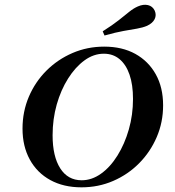

<svg xmlns="http://www.w3.org/2000/svg" viewBox="-20 -779 739 810"><path d="M323.7 11.3Q248.2 11.3 192.2 -19.4Q136.2 -50.1 105.6 -106.1Q75 -162 75 -236.3Q75 -308.1 101.6 -370.7Q128.3 -433.4 175.8 -480.9Q223.3 -528.3 285.8 -555.3Q348.4 -582.3 419.6 -582.3Q495.5 -582.3 551 -551.6Q606.4 -520.8 637.2 -465.5Q668.1 -410.2 668.1 -334.6Q668.1 -263.3 641.2 -200.7Q614.3 -138 567 -90.3Q519.7 -42.6 457.5 -15.7Q395.4 11.3 323.7 11.3ZM324.5 -18.5Q367.6 -18.5 406.5 -46.5Q445.5 -74.4 475.7 -123Q505.9 -171.5 523.5 -232.9Q541.1 -294.3 541.1 -361.6Q541.1 -421.8 526.5 -464Q512 -506.2 484.5 -529.3Q457.1 -552.4 418.1 -552.4Q375 -552.4 336.5 -524.3Q297.9 -496.2 267.3 -447.8Q236.8 -399.5 219.3 -338Q201.9 -276.4 201.9 -208.3Q201.9 -119.5 234 -69Q266.1 -18.5 324.5 -18.5ZM420.9 -629.2 413.3 -646.9Q454.8 -673.1 480.8 -693.7Q506.7 -714.3 525.2 -729.3Q543.8 -744.2 561.7 -751.9Q584.8 -762 604.3 -757.5Q623.8 -753 632.8 -733.9Q640.9 -715.2 632.3 -698.1Q623.8 -681.1 600.6 -670.2Q582.3 -662.5 558.5 -658.3Q534.7 -654.2 501.8 -648.5Q468.9 -642.7 420.9 -629.2Z"/></svg>

Font: Playfair 5pt SemiExpanded Light 12pt
Style: Italic
Weight: 300
Italic angle: -15.6°
Version: Version 2.000;gftools[0.9.28]